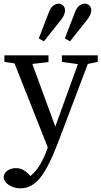

<svg xmlns="http://www.w3.org/2000/svg" viewBox="-20 -776 552 1045"><path d="M317 -439V-475H512V-439L458 -428L297 -3Q247 130 200.5 189.5Q154 249 92 249Q55 249 27.5 230.5Q0 212 0 183Q5 161 24.5 150Q44 139 67 139Q87 139 104 147.5Q121 156 141 177L146 182Q178 155 200 116.5Q222 78 236 38L240 26L59 -431L4 -439V-475H244V-438L156 -428L281 -87L404 -427ZM191 -567 246 -709Q256 -736 271 -746Q286 -756 299 -756Q313 -756 323.5 -746Q334 -736 334 -719Q334 -712 330 -699Q326 -686 312 -668L219 -551ZM333 -567 388 -709Q398 -736 413 -746Q428 -756 441 -756Q456 -756 466.5 -746Q477 -736 477 -719Q477 -712 472.5 -699Q468 -686 454 -668L361 -551Z"/></svg>

Font: Source Serif Pro
Style: Regular
Weight: 400
Designer: Frank Grießhammer
Foundry: Adobe Systems Incorporated
Version: Version 3.001;hotconv 1.0.111;makeotfexe 2.5.65597